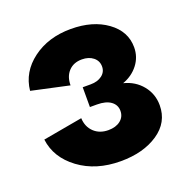

<svg xmlns="http://www.w3.org/2000/svg" viewBox="-100 -606 693 712"><g transform="rotate(-20 246.0 -250.0)"><path d="M259.8 12.2Q162.6 12.2 95.9 -37.1Q29.3 -86.4 20 -160.2L175.8 -188Q177.2 -153.8 199.2 -132.8Q221.2 -111.8 255.9 -111.8Q285.6 -111.8 303.7 -126.2Q321.8 -140.6 321.8 -164.1Q321.8 -187.5 302.5 -201.7Q283.2 -215.8 248 -215.8H220.2V-293.9H252Q279.3 -293.9 296.6 -307.1Q314 -320.3 314 -341.8Q314 -364.3 296.6 -378.2Q279.3 -392.1 252 -392.1Q219.2 -392.1 199.7 -371.3Q180.2 -350.6 180.2 -315.9L32.2 -348.1Q39.6 -419.9 101.3 -466.1Q163.1 -512.2 252 -512.2Q338.4 -512.2 394.3 -471.7Q450.2 -431.2 450.2 -368.2Q450.2 -330.1 427.2 -300.3Q404.3 -270.5 366.2 -256.8Q411.1 -245.6 438.5 -211.9Q465.8 -178.2 465.8 -133.8Q465.8 -66.4 407.5 -27.1Q349.1 12.2 259.8 12.2Z"/></g></svg>

Font: Apfel Grotezk
Style: Bold
Weight: 700
Designer: Luigi Gorlero
Foundry: Collletttivo
Version: Version 2.000;FEAKit 1.0